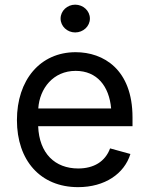

<svg xmlns="http://www.w3.org/2000/svg" viewBox="-20 -771 623 803"><path d="M306.6 11.7C418.5 11.7 500 -44.4 525.4 -127L440.4 -150.4C419.9 -94.7 371.6 -66.4 307.1 -66.4C210.4 -66.4 144 -128.9 139.6 -243.2H534.2V-279.8C534.2 -481.4 412.1 -552.7 296.4 -552.7C147.5 -552.7 50.8 -436 50.8 -268.6C50.8 -100.6 148.4 11.7 306.6 11.7ZM294.4 -635.3C328.1 -635.3 356 -661.1 356 -693.4C356 -725.6 328.1 -751.5 294.4 -751.5C261.2 -751.5 233.4 -725.6 233.4 -693.4C233.4 -661.1 261.2 -635.3 294.4 -635.3ZM140.1 -317.4C145.5 -400.9 202.6 -474.6 296.4 -474.6C386.2 -474.6 436.5 -410.2 444.8 -317.4Z"/></svg>

Font: Raveo
Style: Regular
Weight: 400
Designer: Jakub Foglar, Rasmus Andersson (Inter)
Foundry: Jakubfoglar.com
Version: Version 1.100;Glyphs 3.2.3 (3260)